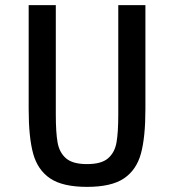

<svg xmlns="http://www.w3.org/2000/svg" viewBox="-20 -718 680 750"><path d="M198 -698V-271Q198 -200 205 -161Q212 -122 238 -99.5Q264 -77 320 -77Q376 -77 402 -99.5Q428 -122 435 -161Q442 -200 442 -271V-698H548V-291Q548 -182 530.5 -118Q513 -54 464 -21Q415 12 320 12Q225 12 176 -21Q127 -54 109.5 -118Q92 -182 92 -291V-698Z"/></svg>

Font: Writer Medium
Style: Regular
Weight: 500
Monospace: yes
Designer: Mike Abbink, Paul van der Laan, Pieter van Rosmalen
Foundry: Bold Monday
Version: Version 2.001 2020